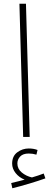

<svg xmlns="http://www.w3.org/2000/svg" viewBox="-20 -733 263 1028"><path d="M104 0 84 -713H119L139 0ZM46 275 40 247Q62 242 79 237.5Q96 233 112 229Q82 217 63.5 193.5Q45 170 45 143Q45 103 72.5 82.5Q100 62 134 62Q160 62 181 70L175 95Q155 89 134 89Q103 89 88 105Q73 121 73 142Q73 171 96.5 190.5Q120 210 151 217Q186 207 214 196L223 222Q187 235 137 250Q87 265 46 275Z"/></svg>

Font: Noto Sans Arabic SemCond ExtLt
Style: Regular
Weight: 200
Width: 4
Designer: Monotype Design Team, Nadine Chahine, Nizar Qandah and Khaled Hosny
Foundry: Monotype Imaging Inc.
Version: Version 2.012; ttfautohint (v1.8.4.7-5d5b)